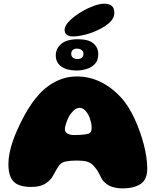

<svg xmlns="http://www.w3.org/2000/svg" viewBox="-20 -1022 861 1062"><path d="M659 20Q623.5 20 596 10Q568.5 0 547 -26Q542.5 -33.5 538.5 -41Q534.5 -48.5 530.8 -56.2Q527 -64 521.5 -73.5Q516 -83 507 -94Q496.5 -108.5 485 -116.8Q473.5 -125 459.5 -128.5Q453.5 -130.5 444.8 -131.5Q436 -132.5 425.5 -133.2Q415 -134 405 -134Q389.5 -134 373.2 -132.8Q357 -131.5 344 -129Q331 -126 322 -120.5Q313 -115 306 -105.5Q299.5 -97 293.2 -85.8Q287 -74.5 280.5 -62.8Q274 -51 266.5 -39Q250.5 -17.5 224.8 -2.8Q199 12 151 12Q109.5 12 81.5 0Q53.5 -12 40 -39.8Q26.5 -67.5 26.5 -114.5Q26.5 -144 33 -176.2Q39.5 -208.5 51 -241.8Q62.5 -275 76.8 -306.2Q91 -337.5 105.5 -365.5Q120 -393.5 133.5 -415.5Q147 -437.5 157 -451.5Q173.5 -475.5 197 -501.2Q220.5 -527 251.2 -549Q282 -571 320.5 -585Q359 -599 406 -599Q474 -599 535.5 -569.2Q597 -539.5 648 -484.5Q669 -462 688 -432.2Q707 -402.5 723.2 -367.8Q739.5 -333 752.8 -296Q766 -259 775.5 -222.2Q785 -185.5 789.8 -151.5Q794.5 -117.5 794.5 -89.5Q794.5 -28.5 757.5 -4.2Q720.5 20 659 20ZM471.5 -283Q481 -288 484 -295.8Q487 -303.5 487 -319Q487 -329 484.2 -341.8Q481.5 -354.5 477 -367.5Q472.5 -380.5 466.5 -390.5Q458 -406 446 -415.8Q434 -425.5 421.5 -425.5Q402 -425.5 386 -409.5Q370 -393.5 360 -374.5Q356.5 -368 352.8 -359.2Q349 -350.5 346 -341.2Q343 -332 341 -323.2Q339 -314.5 339 -307.5Q339 -290 354.5 -282.5Q370 -275 390 -275Q409 -275 424.2 -276Q439.5 -277 451.2 -278.8Q463 -280.5 471.5 -283ZM403.5 -632Q349.5 -632 319 -654Q288.5 -676 288.5 -715.5Q288.5 -754 319.2 -779.5Q350 -805 410.5 -805Q468.5 -805 496 -782.5Q523.5 -760 523.5 -721.5Q523.5 -688 504.8 -668.2Q486 -648.5 458.2 -640.2Q430.5 -632 403.5 -632ZM408 -695.5Q425.5 -695.5 433.5 -703.5Q441.5 -711.5 441.5 -723.5Q441.5 -737 431.8 -745Q422 -753 405 -753Q391.5 -753 382.8 -745.8Q374 -738.5 374 -724Q374 -710 383.8 -702.8Q393.5 -695.5 408 -695.5ZM382.5 -820.5Q363.5 -820.5 350.5 -829Q337.5 -837.5 337.5 -857Q337.5 -881 367.2 -909.5Q397 -938 438.5 -961.5Q469 -979 500.8 -990.2Q532.5 -1001.5 556.5 -1001.5Q583.5 -1001.5 598 -989.5Q612.5 -977.5 612.5 -950Q612.5 -922 587 -898.2Q561.5 -874.5 523 -856.5Q489 -840 451 -830.2Q413 -820.5 382.5 -820.5Z"/></svg>

Font: Gluten ExtraBold
Style: Regular
Weight: 800
Designer: Tyler Finck
Foundry: Etcetera Type Company
Version: Version 1.300